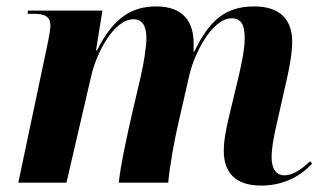

<svg xmlns="http://www.w3.org/2000/svg" viewBox="-20 -569 1011 598"><path d="M793 9C869 9 920 -25 952 -59L946 -67C927 -49 897 -23 866 -23C841 -23 826 -42 826 -79C826 -107 832 -139 840 -175L873 -321C881 -356 890 -403 890 -439C890 -501 859 -549 772 -549C681 -549 632 -505 585 -408H583V-435C583 -498 553 -549 467 -549C392 -549 334 -516 282 -412H279L299 -536H67L66 -526H84C119 -526 137 -518 137 -489C137 -478 133 -458 130 -441L37 0H187L264 -332C280 -403 334 -509 396 -509C429 -509 436 -479 436 -449C436 -427 429 -376 418 -329L392 -218C378 -157 355 -53 350 0H504C508 -48 522 -128 537 -192L570 -336C584 -398 639 -512 702 -512C740 -512 742 -475 742 -447C742 -411 729 -356 723 -330L695 -213C684 -168 677 -132 677 -99C677 -30 715 9 793 9Z"/></svg>

Font: Noto Serif Display
Style: Bold Italic
Weight: 700
Italic angle: -12°
Designer: Monotype Design Team
Foundry: Monotype Imaging Inc.
Version: Version 2.009